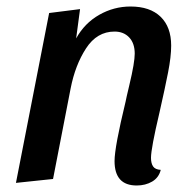

<svg xmlns="http://www.w3.org/2000/svg" viewBox="-20 -550 588 590"><path d="M332 -55Q332 -98 366 -238Q368 -249 377 -286.5Q386 -324 390 -348Q394 -372 394 -385Q394 -417 377 -435Q360 -453 332 -453Q278 -453 244.5 -401.5Q211 -350 197 -278L143 0L29 12L131 -510L226 -522L214 -432Q240 -479 285 -504.5Q330 -530 381 -530Q441 -530 473.5 -498.5Q506 -467 506 -410Q506 -376 496.5 -327.5Q487 -279 470 -204Q444 -94 444 -65Q444 -48 450.5 -38.5Q457 -29 474 -28Q468 -4 447.5 8Q427 20 400 20Q332 20 332 -55Z"/></svg>

Font: Sansita SW
Style: Italic
Weight: 400
Italic angle: -11°
Designer: Pablo Cosgaya
Foundry: Omnibus-Type
Version: Version 1.000